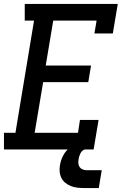

<svg xmlns="http://www.w3.org/2000/svg" viewBox="-21 -755 641 970"><path d="M-1 0V-84H57L151 -651H104V-735H574L549 -586H456L467 -651H248L210 -424H439L425 -340H197L154 -84H373L383 -149H477L452 0ZM478 195H403Q386 195 369 193Q352 191 337 185Q322 179 309.5 169Q297 159 289.5 144.5Q282 130 280.5 113Q279 96 282 79Q286 55 297 33Q308 11 327 -5.5Q346 -22 370 -28.5Q394 -35 417 -35L411 0Q403 0 396 6Q389 12 385.5 19.5Q382 27 379.5 34.5Q377 42 376 50Q374 61 375 71.5Q376 82 382 90Q388 98 398 101.5Q408 105 418 105H493Z"/></svg>

Font: Iosevka Curly Slab MdExObl
Style: Regular
Weight: 500
Width: 7
Italic angle: -9°
Monospace: yes
Designer: Belleve Invis
Foundry: Belleve Invis
Version: Version 11.1.0; ttfautohint (v1.8.3)